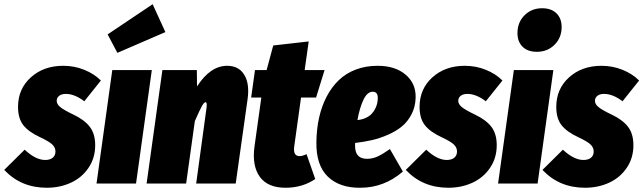

<svg xmlns="http://www.w3.org/2000/svg" viewBox="-59 -864 3029 904"><path d="M238.8 -554.2Q291 -554.2 337.6 -535.4Q384.3 -516.6 416 -484.9L337.9 -387.2Q292 -421.9 251 -421.9Q231 -421.9 219.5 -412.8Q208 -403.8 208 -389.2Q208 -374 224.1 -360.4Q240.2 -346.7 287.1 -324.2Q337.9 -300.3 363.5 -267.3Q389.2 -234.4 389.2 -180.2Q389.2 -120.1 357.7 -73.7Q326.2 -27.3 274.7 -3.7Q223.1 20 161.1 20Q40 20 -39.1 -64L57.1 -159.2Q108.9 -110.8 153.8 -110.8Q176.3 -110.8 189.2 -121.3Q202.1 -131.8 202.1 -150.9Q202.1 -169.9 186.5 -184.3Q170.9 -198.7 129.9 -217.8Q75.2 -243.2 50.5 -274.9Q25.9 -306.6 25.9 -360.8Q25.9 -445.3 86.2 -499.8Q146.5 -554.2 238.8 -554.2Z M659.7 -844.2 719.7 -712.9 493.7 -615.2 447.8 -702.1ZM655.8 -534.2 581.5 0H395.5L469.7 -534.2Z M1010.7 -554.2Q1065.4 -554.2 1091.3 -511.5Q1117.2 -468.8 1106.4 -395L1050.8 0H864.7L913.6 -357.9Q916.5 -382.8 908.7 -382.8Q901.9 -382.8 891.6 -364.5Q881.3 -346.2 858.4 -293.9L817.4 0H631.3L705.6 -534.2H867.7L868.7 -457Q931.2 -554.2 1010.7 -554.2Z M1358.4 -404.8 1326.2 -173.8Q1320.3 -128.9 1351.6 -128.9Q1364.7 -128.9 1384.3 -138.2L1425.3 -21Q1364.7 20 1285.2 20Q1201.7 20 1164.3 -31.5Q1127 -83 1139.2 -173.8L1171.4 -404.8H1123.5L1141.6 -534.2H1196.3L1227.5 -649.9L1394.5 -668.9L1375.5 -534.2H1469.2L1429.2 -404.8Z M1718.8 -554.2Q1802.2 -554.2 1851.3 -512Q1900.4 -469.7 1897.9 -402.8Q1896.5 -359.9 1878.4 -325.4Q1860.4 -291 1833 -268.6Q1805.7 -246.1 1767.6 -229.5Q1729.5 -212.9 1692.4 -204.3Q1655.3 -195.8 1612.8 -190.9V-176.8Q1612.8 -116.2 1668.9 -116.2Q1694.8 -116.2 1718.8 -127.2Q1742.7 -138.2 1776.9 -162.1L1837.9 -56.2Q1749.5 20 1637.7 20Q1539.1 21 1483.9 -33Q1428.7 -86.9 1430.7 -195.8Q1431.6 -257.3 1443.6 -310.8Q1455.6 -364.3 1479 -409.2Q1502.4 -454.1 1535.9 -486.3Q1569.3 -518.6 1616 -536.4Q1662.6 -554.2 1718.8 -554.2ZM1624 -298.8Q1646 -300.8 1663.1 -308.8Q1680.2 -316.9 1690.7 -327.9Q1701.2 -338.9 1708 -352.8Q1714.8 -366.7 1717.3 -379.2Q1719.7 -391.6 1719.7 -403.8Q1719.7 -432.1 1695.8 -432.1Q1670.4 -432.1 1652.3 -394.5Q1634.3 -356.9 1624 -298.8Z M2129.4 -554.2Q2181.6 -554.2 2228.3 -535.4Q2274.9 -516.6 2306.6 -484.9L2228.5 -387.2Q2182.6 -421.9 2141.6 -421.9Q2121.6 -421.9 2110.1 -412.8Q2098.6 -403.8 2098.6 -389.2Q2098.6 -374 2114.7 -360.4Q2130.9 -346.7 2177.7 -324.2Q2228.5 -300.3 2254.2 -267.3Q2279.8 -234.4 2279.8 -180.2Q2279.8 -120.1 2248.3 -73.7Q2216.8 -27.3 2165.3 -3.7Q2113.8 20 2051.8 20Q1930.7 20 1851.6 -64L1947.8 -159.2Q1999.5 -110.8 2044.4 -110.8Q2066.9 -110.8 2079.8 -121.3Q2092.8 -131.8 2092.8 -150.9Q2092.8 -169.9 2077.1 -184.3Q2061.5 -198.7 2020.5 -217.8Q1965.8 -243.2 1941.2 -274.9Q1916.5 -306.6 1916.5 -360.8Q1916.5 -445.3 1976.8 -499.8Q2037.1 -554.2 2129.4 -554.2Z M2469.2 -620.1Q2425.3 -620.1 2401.4 -644Q2377.4 -668 2377.4 -708Q2377.4 -758.8 2410.6 -792Q2443.8 -825.2 2493.2 -825.2Q2537.1 -825.2 2561.3 -801Q2585.4 -776.9 2585.4 -736.8Q2585.4 -686.5 2552 -653.3Q2518.6 -620.1 2469.2 -620.1ZM2546.4 -534.2 2472.2 0H2286.1L2360.4 -534.2Z M2772.9 -554.2Q2825.2 -554.2 2871.8 -535.4Q2918.5 -516.6 2950.2 -484.9L2872.1 -387.2Q2826.2 -421.9 2785.2 -421.9Q2765.1 -421.9 2753.7 -412.8Q2742.2 -403.8 2742.2 -389.2Q2742.2 -374 2758.3 -360.4Q2774.4 -346.7 2821.3 -324.2Q2872.1 -300.3 2897.7 -267.3Q2923.3 -234.4 2923.3 -180.2Q2923.3 -120.1 2891.8 -73.7Q2860.4 -27.3 2808.8 -3.7Q2757.3 20 2695.3 20Q2574.2 20 2495.1 -64L2591.3 -159.2Q2643.1 -110.8 2688 -110.8Q2710.4 -110.8 2723.4 -121.3Q2736.3 -131.8 2736.3 -150.9Q2736.3 -169.9 2720.7 -184.3Q2705.1 -198.7 2664.1 -217.8Q2609.4 -243.2 2584.7 -274.9Q2560.1 -306.6 2560.1 -360.8Q2560.1 -445.3 2620.4 -499.8Q2680.7 -554.2 2772.9 -554.2Z"/></svg>

Font: Fira Sans Compressed Heavy
Style: Italic
Weight: 900
Width: 3
Italic angle: -8°
Designer: Carrois Corporate & Edenspiekermann AG
Foundry: Carrois Corporate GbR & Edenspiekermann AG
Version: Version 4.203;PS 004.203;hotconv 1.0.88;makeotf.lib2.5.64775